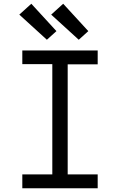

<svg xmlns="http://www.w3.org/2000/svg" viewBox="-20 -1004 640 1024"><path d="M99 0V-74H259V-662H99V-735H501V-661H341V-74H501V0ZM400 -792 253 -926 317 -984 451 -838ZM230 -792 83 -926 147 -984 281 -838Z"/></svg>

Font: Iosevka Slab Extended
Style: Regular
Weight: 400
Width: 7
Monospace: yes
Designer: Belleve Invis
Foundry: Belleve Invis
Version: Version 11.1.1; ttfautohint (v1.8.3)